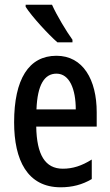

<svg xmlns="http://www.w3.org/2000/svg" viewBox="-20 -879 468 816"><path d="M201 -859H89V-850C115 -809 186 -732 224 -699H288V-710C262 -746 221 -814 201 -859ZM220 -642C102 -642 40 -542 40 -359C40 -199 96 -83 238 -83C286 -83 330 -94 370 -118V-201C327 -174 289 -162 247 -162C172 -162 136 -221 134 -341H391V-402C391 -540 333 -642 220 -642ZM220 -566C276 -566 302 -499 302 -414H135C139 -519 169 -566 220 -566Z"/></svg>

Font: Noto Sans Kannada UI ExtraCondensed Medium
Style: Regular
Weight: 500
Width: 2
Designer: Jelle Bosma - Monotype Design Team
Foundry: Monotype Imaging Inc.
Version: Version 2.005